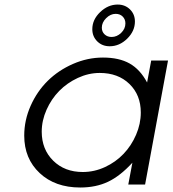

<svg xmlns="http://www.w3.org/2000/svg" viewBox="-20 -814 761 847"><path d="M387.2 -685.1Q387.2 -727.5 421.9 -760.7Q456.5 -793.9 499 -793.9Q531.7 -793.9 553.5 -772.5Q575.2 -751 575.2 -719.2Q575.2 -676.8 541 -643.3Q506.8 -609.9 463.9 -609.9Q430.7 -609.9 408.9 -631.6Q387.2 -653.3 387.2 -685.1ZM429.2 -691.9Q429.2 -673.8 441.4 -662.4Q453.6 -650.9 472.2 -650.9Q495.6 -650.9 514.4 -668.9Q533.2 -687 533.2 -710.9Q533.2 -729 521.2 -741Q509.3 -752.9 490.2 -752.9Q467.3 -752.9 448.2 -733.9Q429.2 -714.8 429.2 -691.9ZM545.9 0 564 -96.2Q510.3 -37.6 456.8 -12.2Q403.3 13.2 334 13.2Q223.1 13.2 155 -50.5Q86.9 -114.3 86.9 -215.8Q86.9 -283.7 115.2 -347.4Q143.6 -411.1 190.7 -457.5Q237.8 -503.9 302 -532Q366.2 -560.1 434.1 -560.1Q505.4 -560.1 551.8 -533.9Q598.1 -507.8 628.9 -450.2L647 -546.9H721.2L620.1 0ZM164.1 -232.9Q164.1 -155.3 214.6 -105.2Q265.1 -55.2 345.2 -55.2Q396 -55.2 443.4 -77.1Q490.7 -99.1 525.1 -135.3Q559.6 -171.4 580.3 -219.5Q601.1 -267.6 601.1 -317.9Q601.1 -395 551 -443.6Q501 -492.2 419.9 -492.2Q370.6 -492.2 323.2 -470.2Q275.9 -448.2 241.2 -412.8Q206.5 -377.4 185.3 -329.8Q164.1 -282.2 164.1 -232.9Z"/></svg>

Font: Involve
Style: Italic
Weight: 400
Italic angle: -10.5°
Designer: Stefan Peev
Foundry: Context Ltd.
Version: Version 1.001